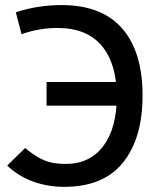

<svg xmlns="http://www.w3.org/2000/svg" viewBox="-20 -723 626 753"><path d="M232.4 9.8Q166.5 9.8 109.1 -11.2Q51.8 -32.2 8.3 -73.7L78.6 -142.6Q107.4 -118.7 131.6 -105Q155.8 -91.3 180.9 -85.7Q206.1 -80.1 237.8 -80.1Q332.5 -80.1 385.3 -150.4Q438 -220.7 438 -344.2Q438 -472.7 379.4 -543Q320.8 -613.3 205.6 -613.3Q168.5 -613.3 133.8 -607.2Q99.1 -601.1 64.5 -588.9L42 -674.8Q127.4 -703.1 222.2 -703.1Q378.4 -703.1 458.7 -611.8Q539.1 -520.5 539.1 -348.1Q539.1 -180.7 462.4 -85.4Q385.7 9.8 232.4 9.8ZM162.6 -308.6V-401.4H497.1V-308.6Z"/></svg>

Font: Cascadia Code
Style: Regular
Weight: 400
Designer: Aaron Bell
Foundry: Saja Typeworks
Version: Version 2404.023